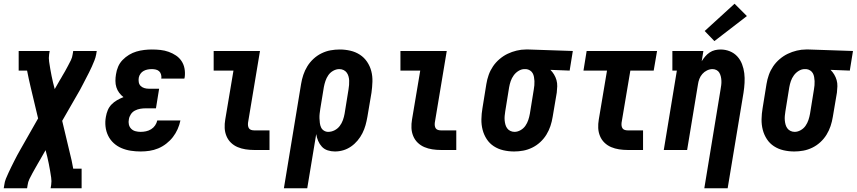

<svg xmlns="http://www.w3.org/2000/svg" viewBox="-48 -803 4587 1028"><path d="M-28 205 -25 187Q-23 170 -16.5 154Q-10 138 -2.5 122Q5 106 12.5 90.5Q20 75 28 59.5Q36 44 44 28.5Q52 13 61 -2L156 -169L116 -337Q111 -359 106 -381Q101 -403 97 -425H52V-530H218L215 -512Q212 -492 215 -473Q218 -454 221 -435Q224 -416 228 -397.5Q232 -379 236 -361L245 -326L273 -375Q274 -377 275.5 -379Q277 -381 278 -383Q278 -383 278 -383Q278 -383 278 -383Q279 -385 280 -387Q281 -389 283 -391Q283 -391 283 -391Q283 -391 283 -391V-392Q292 -406 300 -421Q308 -436 316 -450.5Q324 -465 331.5 -480.5Q339 -496 341 -512L344 -530H470L467 -512Q464 -495 457.5 -479Q451 -463 444 -447Q437 -431 429 -415.5Q421 -400 413 -384.5Q405 -369 397 -353.5Q389 -338 381 -323L285 -156L325 12Q331 34 335.5 56Q340 78 344 100H389V205H223L226 187Q229 167 226 148Q223 129 220 110Q217 91 213 72.5Q209 54 205 36L196 1L168 50Q167 52 166 54Q165 56 163 58Q163 58 163 58Q163 58 163 58Q162 60 161 62Q160 64 159 66Q159 66 158.5 66Q158 66 158 66V67Q150 81 141.5 96Q133 111 125 125.5Q117 140 109.5 155.5Q102 171 100 187L97 205Z M705 8Q678 8 652 4Q626 0 602.5 -10Q579 -20 560.5 -37Q542 -54 531 -76.5Q520 -99 517 -125.5Q514 -152 519 -178Q522 -196 529 -213Q536 -230 549 -243.5Q562 -257 578.5 -266.5Q595 -276 613 -283Q600 -293 590 -306.5Q580 -320 575 -336Q570 -352 570 -370Q570 -388 573 -405Q576 -426 584.5 -446Q593 -466 608.5 -482Q624 -498 643 -509.5Q662 -521 682.5 -527Q703 -533 724 -535.5Q745 -538 765 -538Q789 -538 811.5 -535.5Q834 -533 855 -525.5Q876 -518 894 -506Q912 -494 924 -476Q936 -458 940 -435.5Q944 -413 941 -390Q940 -388 940 -386Q940 -384 939 -382H815Q815 -382 815 -383Q815 -384 816 -384Q817 -395 814 -405Q811 -415 804 -421.5Q797 -428 786.5 -430.5Q776 -433 765 -433Q754 -433 743 -431Q732 -429 721.5 -423.5Q711 -418 704 -408Q697 -398 695 -387Q693 -375 695 -363Q697 -351 705 -343Q713 -335 724.5 -331.5Q736 -328 748 -328H804L787 -223H731Q717 -223 702.5 -220.5Q688 -218 674.5 -211Q661 -204 652.5 -191Q644 -178 642 -164Q639 -150 642 -136.5Q645 -123 654.5 -113.5Q664 -104 677.5 -100.5Q691 -97 705 -97Q719 -97 733.5 -100Q748 -103 761 -111Q774 -119 782.5 -131.5Q791 -144 794 -158H918Q913 -134 903 -111.5Q893 -89 878 -69.5Q863 -50 842.5 -34Q822 -18 799 -8.5Q776 1 752.5 4.5Q729 8 705 8Z M1312 0Q1289 0 1266.5 -3.5Q1244 -7 1224 -15.5Q1204 -24 1188.5 -39Q1173 -54 1164.5 -74.5Q1156 -95 1155 -117.5Q1154 -140 1158 -163L1202 -425H1096V-530H1344L1280 -146Q1279 -138 1280 -130Q1281 -122 1285 -116Q1289 -110 1296.5 -107.5Q1304 -105 1312 -105H1395V0Z M1472 205 1564 -353Q1568 -378 1576 -402Q1584 -426 1597.5 -448Q1611 -470 1630.5 -488Q1650 -506 1673.5 -517.5Q1697 -529 1721.5 -533.5Q1746 -538 1771 -538Q1800 -538 1828 -531.5Q1856 -525 1879 -510Q1902 -495 1917.5 -472Q1933 -449 1940 -422Q1947 -395 1946 -365.5Q1945 -336 1941 -307L1919 -177Q1915 -154 1909 -132.5Q1903 -111 1892.5 -90Q1882 -69 1866.5 -50.5Q1851 -32 1831.5 -18.5Q1812 -5 1790 1.5Q1768 8 1745 8Q1725 8 1706.5 2Q1688 -4 1675.5 -17.5Q1663 -31 1655.5 -48.5Q1648 -66 1645 -85L1597 205ZM1709 -97Q1727 -97 1743.5 -105.5Q1760 -114 1771 -128.5Q1782 -143 1788 -160Q1794 -177 1797 -194L1818 -324Q1820 -336 1821 -348Q1822 -360 1821.5 -371.5Q1821 -383 1818 -394Q1815 -405 1808.5 -414Q1802 -423 1791.5 -428Q1781 -433 1769 -433Q1752 -433 1736 -424Q1720 -415 1710 -400.5Q1700 -386 1694.5 -369.5Q1689 -353 1686 -337L1667 -221Q1665 -208 1663.5 -195Q1662 -182 1662.5 -169.5Q1663 -157 1664.5 -144.5Q1666 -132 1671 -121Q1676 -110 1686.5 -103.5Q1697 -97 1709 -97Z M2312 0Q2289 0 2266.5 -3.5Q2244 -7 2224 -15.5Q2204 -24 2188.5 -39Q2173 -54 2164.5 -74.5Q2156 -95 2155 -117.5Q2154 -140 2158 -163L2202 -425H2096V-530H2344L2280 -146Q2279 -138 2280 -130Q2281 -122 2285 -116Q2289 -110 2296.5 -107.5Q2304 -105 2312 -105H2395V0Z M2705 8Q2675 8 2647 1.5Q2619 -5 2596 -20Q2573 -35 2558 -58Q2543 -81 2536 -108Q2529 -135 2529.5 -164.5Q2530 -194 2535 -223L2556 -353Q2560 -378 2568.5 -402Q2577 -426 2591.5 -447.5Q2606 -469 2626.5 -486.5Q2647 -504 2670 -515Q2693 -526 2718 -532Q2743 -538 2767 -538Q2771 -538 2775 -538Q2779 -538 2783 -538L3019 -530L3002 -425L2899 -429Q2910 -418 2918.5 -404Q2927 -390 2931.5 -374Q2936 -358 2935.5 -341Q2935 -324 2933 -307L2911 -177Q2907 -152 2899 -128Q2891 -104 2877.5 -82Q2864 -60 2844.5 -42Q2825 -24 2801.5 -12.5Q2778 -1 2753.5 3.5Q2729 8 2705 8ZM2707 -97Q2723 -97 2739 -106Q2755 -115 2765 -129.5Q2775 -144 2780.5 -160.5Q2786 -177 2789 -194L2810 -324Q2812 -335 2813 -346.5Q2814 -358 2813.5 -369Q2813 -380 2811 -391Q2809 -402 2804 -411Q2799 -420 2789.5 -426Q2780 -432 2769 -433H2765Q2764 -433 2763 -433Q2762 -433 2760 -433Q2744 -433 2728.5 -423.5Q2713 -414 2702.5 -399.5Q2692 -385 2686.5 -369Q2681 -353 2678 -336L2657 -206Q2655 -194 2654 -182Q2653 -170 2654 -158.5Q2655 -147 2658 -136Q2661 -125 2667.5 -116Q2674 -107 2684.5 -102Q2695 -97 2707 -97Z M3312 0Q3289 0 3266.5 -3.5Q3244 -7 3224 -15.5Q3204 -24 3188.5 -39Q3173 -54 3164.5 -74.5Q3156 -95 3155 -117.5Q3154 -140 3158 -163L3202 -425H3076L3093 -530H3470L3452 -425H3327L3280 -146Q3279 -138 3280 -130Q3281 -122 3285 -116Q3289 -110 3296.5 -107.5Q3304 -105 3312 -105H3395V0Z M3723 205 3810 -324Q3812 -335 3813.5 -347Q3815 -359 3814.5 -370.5Q3814 -382 3811.5 -393Q3809 -404 3803.5 -413.5Q3798 -423 3788 -428Q3778 -433 3767 -433Q3752 -433 3737.5 -426Q3723 -419 3712.5 -407Q3702 -395 3696.5 -380.5Q3691 -366 3689 -351L3631 0H3506L3576 -425H3552V-530H3718L3709 -475Q3717 -488 3727.5 -500.5Q3738 -513 3751.5 -522Q3765 -531 3780 -534.5Q3795 -538 3810 -538Q3836 -538 3859.5 -528.5Q3883 -519 3899.5 -501Q3916 -483 3925 -459.5Q3934 -436 3937 -411Q3940 -386 3938.5 -359.5Q3937 -333 3933 -307L3848 205ZM3777 -583 3725 -637 3885 -783 3951 -717Z M4205 8Q4175 8 4147 1.5Q4119 -5 4096 -20Q4073 -35 4058 -58Q4043 -81 4036 -108Q4029 -135 4029.5 -164.5Q4030 -194 4035 -223L4056 -353Q4060 -378 4068.5 -402Q4077 -426 4091.5 -447.5Q4106 -469 4126.5 -486.5Q4147 -504 4170 -515Q4193 -526 4218 -532Q4243 -538 4267 -538Q4271 -538 4275 -538Q4279 -538 4283 -538L4519 -530L4502 -425L4399 -429Q4410 -418 4418.5 -404Q4427 -390 4431.5 -374Q4436 -358 4435.5 -341Q4435 -324 4433 -307L4411 -177Q4407 -152 4399 -128Q4391 -104 4377.5 -82Q4364 -60 4344.5 -42Q4325 -24 4301.5 -12.5Q4278 -1 4253.5 3.5Q4229 8 4205 8ZM4207 -97Q4223 -97 4239 -106Q4255 -115 4265 -129.5Q4275 -144 4280.5 -160.5Q4286 -177 4289 -194L4310 -324Q4312 -335 4313 -346.5Q4314 -358 4313.5 -369Q4313 -380 4311 -391Q4309 -402 4304 -411Q4299 -420 4289.5 -426Q4280 -432 4269 -433H4265Q4264 -433 4263 -433Q4262 -433 4260 -433Q4244 -433 4228.5 -423.5Q4213 -414 4202.5 -399.5Q4192 -385 4186.5 -369Q4181 -353 4178 -336L4157 -206Q4155 -194 4154 -182Q4153 -170 4154 -158.5Q4155 -147 4158 -136Q4161 -125 4167.5 -116Q4174 -107 4184.5 -102Q4195 -97 4207 -97Z"/></svg>

Font: Iosevka Curly Slab XBdObl
Style: Regular
Weight: 800
Italic angle: -9°
Monospace: yes
Designer: Belleve Invis
Foundry: Belleve Invis
Version: Version 11.1.0; ttfautohint (v1.8.3)